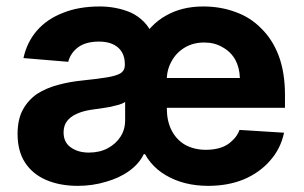

<svg xmlns="http://www.w3.org/2000/svg" viewBox="-20 -573 954 603"><path d="M633.8 10.7Q557.6 10.7 501 -22.5Q444.3 -55.7 422.9 -117.2Q421.9 -223.6 418 -437.5Q452.1 -497.1 502 -524.4Q551.8 -552.7 618.2 -552.7Q672.9 -552.7 719.7 -535.2Q766.6 -518.6 800.8 -483.4Q835.9 -449.2 855.5 -397.5Q875 -344.7 875 -275.4Q875 -261.7 875 -234.4Q762.7 -234.4 425.8 -234.4Q425.8 -257.8 425.8 -328.1Q502.9 -328.1 733.4 -328.1Q732.4 -360.4 718.8 -385.7Q704.1 -411.1 678.7 -424.8Q654.3 -439.5 621.1 -439.5Q586.9 -439.5 560.5 -423.8Q534.2 -408.2 519.5 -381.8Q503.9 -354.5 503.9 -323.2Q503.9 -293 503.9 -233.4Q503.9 -193.4 518.6 -164.1Q534.2 -133.8 561.5 -118.2Q589.8 -102.5 627 -102.5Q652.3 -102.5 673.8 -109.4Q694.3 -116.2 709 -130.9Q724.6 -144.5 732.4 -165Q778.3 -162.1 872.1 -156.2Q861.3 -105.5 828.1 -68.4Q795.9 -31.2 746.1 -9.8Q696.3 10.7 633.8 10.7ZM258.8 -93.8Q293 -93.8 318.4 -107.4Q343.8 -121.1 358.4 -143.6Q373 -166 373 -195.3Q373 -213.9 373 -252.9Q366.2 -248 353.5 -244.1Q340.8 -241.2 326.2 -237.3Q310.5 -234.4 295.9 -232.4Q280.3 -230.5 267.6 -228.5Q241.2 -224.6 221.7 -215.8Q201.2 -207 190.4 -192.4Q179.7 -178.7 179.7 -157.2Q179.7 -126 202.1 -110.4Q224.6 -93.8 258.8 -93.8ZM224.6 10.7Q168 10.7 125 -7.8Q82 -26.4 58.6 -62.5Q35.2 -98.6 35.2 -152.3Q35.2 -198.2 51.8 -228.5Q68.4 -258.8 96.7 -278.3Q126 -296.9 163.1 -306.6Q199.2 -316.4 239.3 -320.3Q287.1 -325.2 316.4 -330.1Q345.7 -335 358.4 -342.8Q372.1 -351.6 372.1 -369.1Q372.1 -370.1 372.1 -371.1Q372.1 -405.3 350.6 -423.8Q329.1 -442.4 291 -442.4Q250 -442.4 225.6 -424.8Q201.2 -406.2 194.3 -378.9Q147.5 -382.8 53.7 -390.6Q64.5 -440.4 95.7 -476.6Q127 -512.7 176.8 -532.2Q226.6 -552.7 293.9 -552.7Q319.3 -552.7 343.8 -547.9Q369.1 -543 391.6 -533.2Q414.1 -522.5 431.6 -504.9Q449.2 -487.3 460 -460.9Q453.1 -336.9 441.4 -88.9Q438.5 -88.9 431.6 -88.9Q417 -58.6 385.7 -36.1Q354.5 -13.7 312.5 -2Q270.5 10.7 224.6 10.7Z"/></svg>

Font: DeepSea
Style: Bold
Weight: 700
Designer: Stem
Version: Version 3.019;git-0a5106e0b